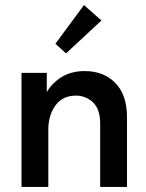

<svg xmlns="http://www.w3.org/2000/svg" viewBox="-20 -739 579 759"><path d="M376 -249Q376 -308 347.5 -334.5Q319 -361 280 -361Q229 -361 201 -324.5Q173 -288 171 -233V0H65V-451H165V-375Q185 -410 223 -434Q261 -458 315 -458Q390 -458 436 -411Q482 -364 482 -276V0H376V-249ZM381 -658 241 -528 199 -566 312 -719Z"/></svg>

Font: Tilda Sans Semibold
Style: Regular
Weight: 600
Designer: ParaType Ltd
Foundry: ParaType Ltd
Version: Version 1.009